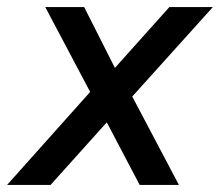

<svg xmlns="http://www.w3.org/2000/svg" viewBox="-52 -523 622 543"><path d="M-32 0 203 -263 76 -503H186L273 -331L427 -503H550L322 -250L454 0H343L250 -177L91 0Z"/></svg>

Font: REM
Style: Italic
Weight: 400
Italic angle: -11°
Designer: Octavio Pardo
Foundry: Ashler Design
Version: Version 1.005;gftools[0.9.28]